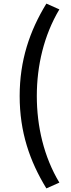

<svg xmlns="http://www.w3.org/2000/svg" viewBox="-20 -845 396 1064"><path d="M237 199 309 167C223 24 184 -145 184 -313C184 -480 223 -649 309 -793L237 -825C144 -673 89 -510 89 -313C89 -114 144 47 237 199Z"/></svg>

Font: Noto Sans CJK HK Medium
Style: Regular
Weight: 500
Designer: Ryoko NISHIZUKA 西塚涼子 (kana, bopomofo & ideographs); Paul D. Hunt (Latin, Greek & Cyrillic); Sandoll Communications 산돌커뮤니
Foundry: Adobe
Version: Version 2.004;hotconv 1.0.118;makeotfexe 2.5.65603